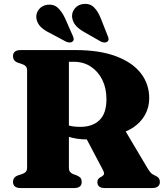

<svg xmlns="http://www.w3.org/2000/svg" viewBox="-20 -954 850 974"><path d="M737 -455.5Q737 -409.5 715.5 -371Q694 -332.5 654.2 -306.2Q614.5 -280 559 -270Q534 -265.5 513.5 -260Q493 -254.5 472.2 -250.5Q451.5 -246.5 425 -246.5Q394 -246.5 367.8 -250.8Q341.5 -255 319.8 -263Q298 -271 280.5 -281.5L282 -339.5Q295.5 -329.5 311.2 -323Q327 -316.5 345.8 -313.5Q364.5 -310.5 387.5 -310.5Q450 -310.5 485 -344.8Q520 -379 520 -451Q520 -506.5 499 -549Q478 -591.5 440.8 -616Q403.5 -640.5 355.5 -640.5H329.5V-103Q329.5 -90.5 334.5 -83.2Q339.5 -76 350.5 -71L370 -64Q384.5 -57.5 389.5 -50Q394.5 -42.5 394.5 -30.5Q394.5 0 355.5 0H85Q65 0 55.5 -8.2Q46 -16.5 46 -30.5Q46 -55 70.5 -64L92 -71Q105 -75.5 111.2 -83Q117.5 -90.5 117.5 -103V-597.5Q117.5 -609.5 111.2 -617Q105 -624.5 92 -629L70.5 -636Q46 -645 46 -669.5Q46 -684 55.5 -692Q65 -700 85 -700H363.5Q484 -700 567.5 -669Q651 -638 694 -583Q737 -528 737 -455.5ZM407 -272 613 -295 729 -99.5Q738 -84.5 746 -76.5Q754 -68.5 766.5 -63.5Q779.5 -58 785.2 -50.2Q791 -42.5 791 -30.5Q791 -16.5 781.2 -8.2Q771.5 0 751.5 0H511.5Q474 0 474 -30.5Q474 -38 477.2 -43.8Q480.5 -49.5 488.5 -54.5L497 -59Q506.5 -65 507.8 -71.8Q509 -78.5 502.5 -91ZM310 -861.5 348.5 -774Q352.5 -765 353.8 -757.8Q355 -750.5 349 -744Q343 -738.5 333.8 -738.5Q324.5 -738.5 315.5 -742.5L234 -786Q203 -801 185.8 -818.5Q168.5 -836 164.5 -861.5Q161.5 -886 177.2 -906.2Q193 -926.5 221 -930Q252.5 -933.5 273.2 -914.5Q294 -895.5 310 -861.5ZM491 -861.5 526 -773Q530 -764 530.8 -756.5Q531.5 -749 525 -743Q519 -738 509.2 -738.5Q499.5 -739 491 -743.5L411.5 -789Q381 -805.5 364.8 -824Q348.5 -842.5 345.5 -868.5Q344 -893 360.8 -912.5Q377.5 -932 406 -934Q437 -936.5 457 -916.5Q477 -896.5 491 -861.5Z"/></svg>

Font: Fraunces ExtraBold
Style: Regular
Weight: 800
Version: Version 1.000;[b76b70a41]